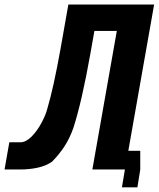

<svg xmlns="http://www.w3.org/2000/svg" viewBox="-61 -745 698 844"><path d="M-20 -119.5H28.5Q53 -119.5 77.8 -144.5Q102.5 -169.5 121.2 -204.5Q140 -239.5 147 -267Q175 -362 205 -530L239.5 -725H616.5L503 -82H555.5V0.5L543 78.5H475L488 0.5V0H345L452.5 -609H354L337 -513Q299 -298 261 -181Q244 -134 221.2 -99.8Q198.5 -65.5 168 -34.5Q143 -16.5 106 -8.2Q69 0 28.5 0H-41Z"/></svg>

Font: JuliaMono ExtraBold
Style: Italic
Weight: 800
Italic angle: -9°
Monospace: yes
Designer: cormullion
Foundry: corm
Version: Version 0.057; ttfautohint (v1.8.4)